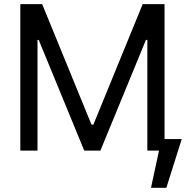

<svg xmlns="http://www.w3.org/2000/svg" viewBox="-20 -727 897 927"><path d="M183.6 -707 421.9 -125H430.7L668.9 -707H774.4V0H691.4V-534.2H684.6L464.8 0H386.7L167 -534.2H161.1V0H78.1V-707ZM783.2 179.7H709L759.8 -55.7H857.4Z"/></svg>

Font: Pretendard GOV Variable
Style: Regular
Weight: 400
Designer: Base glyphs from Inter by Rasmus Andersson; Hangul glyphs from Noto Sans CJK(Source Han Sans) by Jang Soo-young and Kang
Foundry: Kil Hyung-jin
Version: Version 1.307;Glyphs 3.2 (3192)